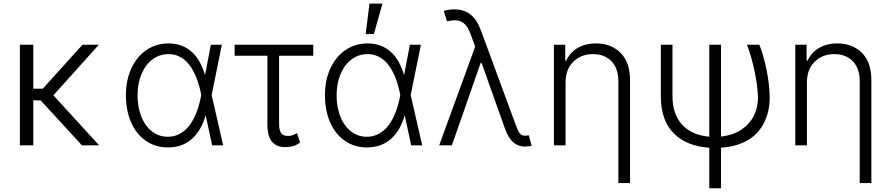

<svg xmlns="http://www.w3.org/2000/svg" viewBox="-20 -788 4828 1041"><path d="M160.5 -545.5V-307.2H212L427.2 -545.5H516L269.5 -271.3L517.4 0H424.4L200.6 -243.6L160.5 -244V0H87.7V-545.5Z M692.1 -417.6Q707 -449.2 727.6 -474.3Q748.2 -499.3 773.8 -516.7Q799.4 -534.1 829.4 -543.3Q859.4 -552.6 893.1 -552.6Q934.3 -552.6 966.6 -539.6Q998.9 -526.6 1023.1 -503.7Q1047.2 -480.8 1064.1 -449.2Q1081 -417.6 1091.6 -380.3L1123.2 -545.5H1182.9L1127.5 -272.7L1190 0H1130.3L1095.2 -162.3H1094.8Q1082.4 -119 1062.7 -86.3Q1043 -53.6 1016.9 -31.8Q990.8 -9.9 958.6 0.9Q926.5 11.7 889.2 11.4Q821 11 769.5 -25.6Q744 -43.3 724.1 -68.5Q704.2 -93.8 690.5 -125.2Q676.8 -156.6 669.7 -193.7Q662.6 -230.8 662.6 -272.4Q662.6 -352.3 692.1 -417.6ZM889.2 -46.5Q917.3 -46.5 940.2 -55.9Q963.1 -65.3 981.7 -81.3Q1000.4 -97.3 1014.6 -118.6Q1028.8 -139.9 1039.2 -163.7Q1049.7 -187.5 1057 -212.4Q1064.3 -237.2 1068.5 -260.3L1071 -273.4L1068.9 -283.7Q1063.9 -307.9 1056.6 -332.7Q1049.4 -357.6 1038.9 -381Q1028.4 -404.5 1014.6 -425.2Q1000.7 -446 982.8 -461.5Q964.8 -476.9 942.6 -485.8Q920.5 -494.7 893.1 -494.7Q856.5 -494.7 825.8 -478.2Q795.1 -461.6 772.9 -432Q750.7 -402.3 738.3 -361.3Q725.9 -320.3 725.9 -271.3Q725.9 -222.7 737.6 -181.5Q749.3 -140.3 770.8 -110.3Q792.3 -80.3 822.4 -63.4Q852.6 -46.5 889.2 -46.5Z M1678.3 -545.5V-485.8H1493.3V-115.4Q1493.3 -93 1497.5 -80.3Q1501.8 -67.5 1508.9 -61.1Q1516 -54.7 1525 -52.9Q1534.1 -51.1 1543.7 -51.1Q1556.8 -51.1 1569.1 -55.9Q1581.3 -60.7 1590.2 -66.4L1607.2 -15.3Q1585.9 0 1566.2 4.8Q1546.5 9.6 1526.3 9.6Q1479 9.6 1454.4 -19.9Q1429.7 -49.4 1429.7 -115.1V-485.8H1252.1V-545.5Z M1771.3 -417.6Q1786.2 -449.2 1806.8 -474.3Q1827.4 -499.3 1853 -516.7Q1878.6 -534.1 1908.6 -543.3Q1938.6 -552.6 1972.3 -552.6Q2013.5 -552.6 2045.8 -539.6Q2078.1 -526.6 2102.3 -503.7Q2126.4 -480.8 2143.3 -449.2Q2160.2 -417.6 2170.8 -380.3L2202.4 -545.5H2262.1L2206.7 -272.7L2269.2 0H2209.5L2174.4 -162.3H2174Q2161.6 -119 2141.9 -86.3Q2122.2 -53.6 2096.1 -31.8Q2070 -9.9 2037.8 0.9Q2005.7 11.7 1968.4 11.4Q1900.2 11 1848.7 -25.6Q1823.2 -43.3 1803.3 -68.5Q1783.4 -93.8 1769.7 -125.2Q1756 -156.6 1748.9 -193.7Q1741.8 -230.8 1741.8 -272.4Q1741.8 -352.3 1771.3 -417.6ZM1805 -271.3Q1805 -222.7 1816.8 -181.5Q1828.5 -140.3 1850 -110.3Q1871.4 -80.3 1901.6 -63.4Q1931.8 -46.5 1968.4 -46.5Q1996.4 -46.5 2019.4 -55.9Q2042.3 -65.3 2060.9 -81.3Q2079.5 -97.3 2093.8 -118.6Q2108 -139.9 2118.4 -163.7Q2128.9 -187.5 2136.2 -212.4Q2143.5 -237.2 2147.7 -260.3L2150.2 -273.4L2148.1 -283.7Q2143.1 -307.9 2135.8 -332.7Q2128.6 -357.6 2118.1 -381Q2107.6 -404.5 2093.8 -425.2Q2079.9 -446 2062 -461.5Q2044 -476.9 2021.8 -485.8Q1999.6 -494.7 1972.3 -494.7Q1935.7 -494.7 1905 -478.2Q1874.3 -461.6 1852.1 -432Q1829.9 -402.3 1817.5 -361.3Q1805 -320.3 1805 -271.3ZM1962.7 -603.3 1983.3 -768.5H2053.6L2007.1 -603.3Z M2556.5 -535.5 2533.4 -597.7Q2527.3 -614.3 2520.1 -628.9Q2512.8 -643.5 2502.7 -654.5Q2492.5 -665.5 2478.9 -671.7Q2465.2 -677.9 2446 -677.9Q2425.1 -677.9 2403.4 -672.2L2386.4 -728.3Q2394.5 -731.5 2409.8 -734.4Q2425.1 -737.2 2443.2 -737.2Q2496.4 -736.9 2531.2 -709.3Q2566.1 -681.8 2587.7 -622.5L2776.3 -110.8Q2781.2 -96.9 2785.9 -86.1Q2790.5 -75.3 2796.2 -67.6Q2801.8 -60 2809.1 -56.1Q2816.4 -52.2 2826.7 -52.2Q2831 -52.2 2837 -53.1Q2843 -54 2847.3 -54.3L2862.6 2.5Q2844.5 6.7 2826.7 6.7Q2789.8 6.7 2763 -16.2Q2736.2 -39.1 2717.7 -90.9L2591.3 -446.4H2585.9L2430 0H2361.2Z M2983.3 0V-545.5H3044.7V-459.9H3050.4Q3060 -480.8 3075.1 -497.9Q3090.2 -514.9 3110.4 -527.2Q3130.7 -539.4 3155.9 -546Q3181.1 -552.6 3210.9 -552.6Q3293.7 -552.6 3344.8 -501.4Q3396 -450.3 3396 -353.3V204.5H3332.7V-349.4Q3332.7 -381.4 3323.7 -408.2Q3314.6 -435 3297.1 -454.2Q3279.5 -473.4 3253.7 -484Q3228 -494.7 3195 -494.7Q3131 -494.7 3088.8 -453.5Q3046.5 -412.3 3046.5 -340.9V0Z M3562.9 -267.4V-545.5H3626.1V-267.4Q3626.1 -213.8 3641.2 -173.8Q3656.2 -133.9 3683.1 -106.9Q3709.9 -79.9 3746.4 -65.2Q3783 -50.4 3825.6 -46.9V-545.5H3889.2V-47.6Q3956.3 -55 4001.1 -85.9Q4046.2 -117.2 4068 -161.9Q4089.8 -206.7 4089.8 -258.2Q4089.1 -288 4084.3 -324.8Q4079.5 -361.5 4071.6 -400Q4063.6 -438.6 4052.9 -476.2Q4042.3 -513.8 4029.8 -545.5H4096.9Q4108 -518.8 4118.1 -483.8Q4128.2 -448.9 4136 -410.5Q4143.8 -372.2 4148.4 -332.7Q4153.1 -293.3 4153.1 -258.2Q4153.1 -186.8 4125.7 -128.6Q4111.9 -99.1 4090.7 -74.4Q4069.6 -49.7 4040.3 -31.4Q4011 -13.1 3973.5 -1.8Q3936.1 9.6 3889.2 12.8V232.6H3825.6V12.8Q3703.8 5.3 3633.5 -64.6Q3562.9 -134.9 3562.9 -267.4Z M4291.9 0V-545.5H4353.3V-459.9H4359Q4368.6 -480.8 4383.7 -497.9Q4398.8 -514.9 4419 -527.2Q4439.3 -539.4 4464.5 -546Q4489.7 -552.6 4519.5 -552.6Q4602.3 -552.6 4653.4 -501.4Q4704.5 -450.3 4704.5 -353.3V204.5H4641.3V-349.4Q4641.3 -381.4 4632.3 -408.2Q4623.2 -435 4605.6 -454.2Q4588.1 -473.4 4562.3 -484Q4536.6 -494.7 4503.6 -494.7Q4439.6 -494.7 4397.4 -453.5Q4355.1 -412.3 4355.1 -340.9V0Z"/></svg>

Font: Inter P Light
Style: Regular
Weight: 300
Designer: Rasmus Andersson
Foundry: rsms
Version: Version 3.018;git-588b23468